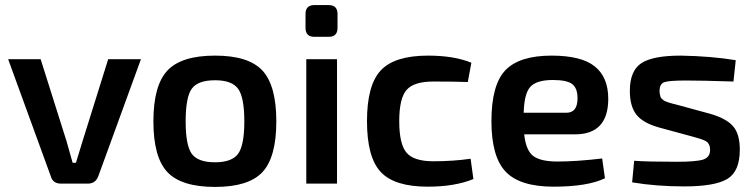

<svg xmlns="http://www.w3.org/2000/svg" viewBox="-20 -723 2974 756"><path d="M535 -490 367 -29Q356 0 326 0H220Q188 0 180 -29L12 -490H140L242 -167Q264 -90 266 -82H279L305 -167L406 -490Z M827 -504Q959 -504 1013.5 -445Q1068 -386 1068 -245Q1068 -104 1013.5 -45.5Q959 13 827 13Q694 13 639 -45.5Q584 -104 584 -245Q584 -386 639 -445Q694 -504 827 -504ZM827 -407Q759 -407 735 -373.5Q711 -340 711 -245Q711 -151 735 -117.5Q759 -84 827 -84Q893 -84 917.5 -117.5Q942 -151 942 -245Q942 -340 917.5 -373.5Q893 -407 827 -407Z M1218 -703H1274Q1309 -703 1309 -668V-613Q1309 -578 1274 -578H1218Q1183 -578 1183 -613V-668Q1183 -703 1218 -703ZM1307 0H1186V-490H1307Z M1833 -98 1844 -18Q1771 12 1664 12Q1533 12 1479 -46Q1425 -104 1425 -246Q1425 -388 1479.5 -446Q1534 -504 1665 -504Q1768 -504 1836 -476L1822 -400Q1773 -402 1686 -402Q1610 -402 1581 -369Q1552 -336 1552 -246Q1552 -155 1581 -121.5Q1610 -88 1686 -88Q1765 -88 1833 -98Z M2244 -194H2044Q2051 -130 2080 -108.5Q2109 -87 2175 -87Q2250 -87 2351 -99L2362 -21Q2293 12 2160 12Q2027 12 1971 -47Q1915 -106 1915 -246Q1915 -389 1970 -446.5Q2025 -504 2152 -504Q2269 -504 2322 -461.5Q2375 -419 2375 -334Q2375 -194 2244 -194ZM2042 -279H2210Q2254 -279 2254 -336Q2254 -376 2233 -392Q2212 -408 2157 -408Q2093 -408 2068.5 -381.5Q2044 -355 2042 -279Z M2704 -186 2575 -221Q2511 -239 2485.5 -272Q2460 -305 2460 -365Q2460 -444 2505 -474Q2550 -504 2660 -504Q2780 -502 2877 -486L2868 -402Q2744 -406 2681 -406Q2615 -406 2596 -399.5Q2577 -393 2577 -364Q2577 -357 2578.5 -351Q2580 -345 2581 -341Q2582 -337 2586.5 -333.5Q2591 -330 2593 -328Q2595 -326 2603 -323Q2611 -320 2614 -319Q2617 -318 2628 -315Q2639 -312 2644 -311L2776 -275Q2839 -257 2866 -226.5Q2893 -196 2893 -134Q2893 -48 2844 -18.5Q2795 11 2674 11Q2564 11 2469 -5L2477 -90Q2529 -86 2644 -86Q2723 -86 2749.5 -95Q2776 -104 2776 -133Q2776 -139 2775 -144Q2774 -149 2772 -153Q2770 -157 2768 -160Q2766 -163 2761 -166Q2756 -169 2753 -170.5Q2750 -172 2742.5 -174.5Q2735 -177 2731.5 -178Q2728 -179 2718 -182Q2708 -185 2704 -186Z"/></svg>

Font: Exo 2.0 Semi Bold
Style: Regular
Weight: 600
Designer: Natanael Gama
Version: Version 1.001;PS 001.001;hotconv 1.0.70;makeotf.lib2.5.58329